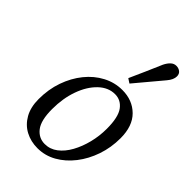

<svg xmlns="http://www.w3.org/2000/svg" viewBox="-230 -848 948 948"><g transform="rotate(45 244.0 -373.5)"><path d="M221 13Q175 13 137 -7Q99 -27 76.5 -66.5Q54 -106 54 -163Q54 -231 74.5 -289.5Q95 -348 131 -392.5Q167 -437 214.5 -462Q262 -487 315 -487Q386 -487 431.5 -442Q477 -397 477 -312Q477 -247 457 -188.5Q437 -130 401.5 -84.5Q366 -39 320 -13Q274 13 221 13ZM232 -27Q269 -27 299 -50Q329 -73 350.5 -112Q372 -151 384 -199Q396 -247 396 -297Q396 -378 370.5 -412.5Q345 -447 304 -447Q257 -447 218.5 -410Q180 -373 158 -311.5Q136 -250 136 -175Q136 -96 163 -61.5Q190 -27 232 -27ZM294 -549Q313 -591 331.5 -633Q350 -675 368 -717Q378 -737 390.5 -748.5Q403 -760 419 -760Q435 -760 446.5 -751Q458 -742 458 -725Q458 -702 436 -676Q406 -640 376.5 -605Q347 -570 317 -534Z"/></g></svg>

Font: Source Serif Pro
Style: Italic
Weight: 400
Italic angle: -12°
Designer: Frank Grießhammer
Foundry: Adobe Systems Incorporated
Version: Version 3.001;hotconv 1.0.111;makeotfexe 2.5.65597